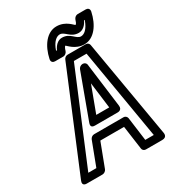

<svg xmlns="http://www.w3.org/2000/svg" viewBox="-207 -972 1012 1115"><g transform="rotate(-30 299.0 -414.5)"><path d="M503 -804H508C489 -750 463 -732 442 -732C410 -732 396 -781 341 -781C312 -781 291 -757 280 -732H274C292 -786 319 -804 340 -804C372 -804 387 -756 441 -756C470 -756 491 -778 503 -804ZM489 -854C478 -854 466 -845 462 -833C453 -803 447 -806 447 -806C441 -806 409 -854 346 -854C281 -854 234 -790 217 -709C213 -688 228 -682 239 -682H294C305 -682 317 -691 321 -703C326 -722 333 -730 335 -731C341 -730 375 -682 436 -682C502 -682 548 -747 565 -827C569 -848 554 -854 543 -854ZM431 -274 393 -570C392 -581 381 -589 371 -589H368C356 -589 345 -580 341 -570L232 -274C231 -270 219 -243 252 -243H403C407 -243 435 -242 431 -274ZM377 -293H290L355 -467ZM464 -25 443 -183C441 -194 431 -202 421 -202H223C211 -202 200 -193 196 -183L136 -25H82L334 -629H419L521 -25ZM417 6C418 16 427 25 439 25H549C584 25 577 -5 577 -7L465 -661C463 -671 454 -679 443 -679H321C310 -679 299 -672 295 -661L23 -7C9 26 41 25 43 25H149C159 25 172 17 176 6L236 -152H395Z"/></g></svg>

Font: Falling Sky
Style: CondOuObl
Weight: 400
Designer: Paul D. Hunt
Foundry: Adobe Systems Incorporated
Version: Version 1.02